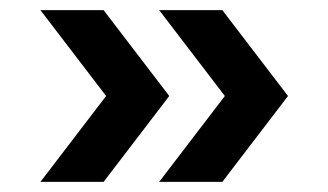

<svg xmlns="http://www.w3.org/2000/svg" viewBox="-20 -490 650 380"><path d="M185 -130H60L190 -300L60 -470H185L315 -300ZM420 -130H295L425 -300L295 -470H420L550 -300Z"/></svg>

Font: Madhuban SemiBold
Style: Regular
Weight: 600
Designer: jaikishan Patel
Foundry: MagicType
Version: Version 1.000